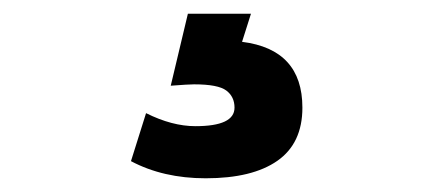

<svg xmlns="http://www.w3.org/2000/svg" viewBox="-20 -26 640 280"><path d="M421 131Q421 183 384.5 208.5Q348 234 280 234Q218 234 171 209L193 139Q231 158 265 158Q322 158 322 131Q322 115 310 106Q298 97 263 97Q255 97 229 99L254 -6H346L333 35Q421 46 421 131Z"/></svg>

Font: KoHo
Style: Bold
Weight: 700
Designer: Cadson Demak & Katatrad Team
Foundry: Cadson Demak Co.,Ltd.
Version: Version 1.000; ttfautohint (v1.6)